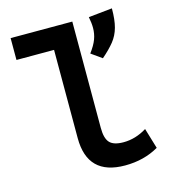

<svg xmlns="http://www.w3.org/2000/svg" viewBox="-110 -809 799 908"><g transform="rotate(-15 290.0 -355.0)"><path d="M391 12Q207 12 207 -171V-603H23V-710H325V-189Q325 -138 344.5 -117Q364 -96 412 -96Q471 -96 526 -130L556 -30Q484 12 391 12ZM420 -505 368 -542Q392 -574 402 -600.5Q412 -627 412 -656Q412 -680 406 -710L522 -722Q522 -666 512 -629.5Q502 -593 479.5 -565Q457 -537 420 -505Z"/></g></svg>

Font: Sometype Mono
Style: Bold
Weight: 700
Monospace: yes
Designer: Ryoichi Tsunekawa
Foundry: Dharma Type
Version: Version 1.000; ttfautohint (v1.8.3)